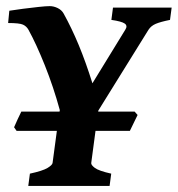

<svg xmlns="http://www.w3.org/2000/svg" viewBox="-20 -613 586 633"><path d="M545.9 -587.9 540.5 -547.4Q508.8 -541 493.4 -534.4Q478 -527.8 469.7 -515.1L304.2 -248.5L303.7 -245.1H423.8L433.6 -233.9L408.2 -181.6H294.9L280.8 -75.7Q279.8 -69.3 292.5 -59.6Q305.2 -49.8 346.7 -40.5L341.3 0H73.2L78.6 -40.5Q121.1 -49.8 136.7 -59.3Q152.3 -68.8 153.3 -75.7L167.5 -181.6H34.7L26.4 -193.4Q29.3 -200.7 37.8 -219Q46.4 -237.3 50.3 -245.1H176.3L177.2 -250Q156.2 -326.7 127.7 -397.9Q99.1 -469.2 73.7 -515.1Q67.4 -526.4 55.9 -531.7Q44.4 -537.1 6.8 -537.1L10.7 -577.6Q28.8 -580.6 55.4 -584Q82 -587.4 106.9 -590.1Q131.8 -592.8 144 -592.8Q157.2 -592.8 170.2 -586.4Q183.1 -580.1 189.5 -568.8Q216.3 -520.5 239.5 -464.6Q262.7 -408.7 284.7 -338.4L393.1 -515.1Q401.4 -527.8 391.4 -535.2Q381.3 -542.5 347.2 -547.4L352.5 -587.9Z"/></svg>

Font: Gentium Book Plus
Style: Bold Italic
Weight: 700
Italic angle: -8°
Designer: Victor Gaultney, Annie Olsen, Iska Routamaa, Becca Hirsbrunner
Foundry: SIL International
Version: Version 6.101